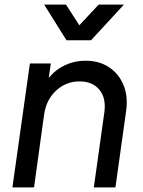

<svg xmlns="http://www.w3.org/2000/svg" viewBox="-20 -815 620 835"><path d="M34 0 110 -539H201L192 -476Q221 -512 262.5 -531.5Q304 -551 352 -551Q411 -551 453.5 -523Q496 -495 516.5 -446.5Q537 -398 529 -336L482 0H388L434 -328Q442 -389 412 -425Q382 -461 326 -461Q268 -461 225 -422Q182 -383 172 -318L128 0ZM269 -640 172 -795H267L325 -705L409 -795H519L376 -640Z"/></svg>

Font: Plus Jakarta Sans Medium
Style: Italic
Weight: 500
Italic angle: -8°
Designer: Gumpita Rahayu
Foundry: Tokotype
Version: Version 2.071; ttfautohint (v1.8.4.7-5d5b);gftools[0.9.29]